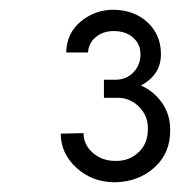

<svg xmlns="http://www.w3.org/2000/svg" viewBox="-20 -770 396 395"><path d="M216.8 -395Q169.9 -395 137.5 -424.6Q105 -454.1 105 -495.1L151.9 -496.1Q151.9 -472.2 170.9 -455.6Q189.9 -439 216.8 -439Q244.6 -438 264.4 -456.1Q284.2 -474.1 284.2 -503.9Q285.2 -530.8 266.6 -549.8Q248 -568.8 222.2 -568.8H193.8V-606H217.8Q239.7 -606 254.4 -621.1Q269 -636.2 269 -658.2Q269 -679.2 253.9 -692.6Q238.8 -706.1 213.9 -706.1Q191.9 -706.1 177 -693.6Q162.1 -681.2 161.1 -662.1H116.2Q117.2 -702.1 146.5 -726.1Q175.8 -750 213.9 -750Q256.8 -749 283.4 -724.1Q310.1 -699.2 311 -662.1Q313 -617.2 270 -594.2Q296.9 -582 313.5 -558.1Q330.1 -534.2 330.1 -503.9Q331.1 -456.1 298.3 -426Q265.6 -396 216.8 -395Z"/></svg>

Font: Oakes Grotesk
Style: Medium Italic
Weight: 500
Designer: Samuel Oakes
Foundry: Samuel Oakes
Version: Version 1.0 | wf-rip DC20170320